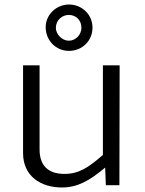

<svg xmlns="http://www.w3.org/2000/svg" viewBox="-20 -820 642 849"><path d="M254 9C323 9 376 -21 445 -79L448 -1H508L509 -531H435V-135C372 -80 330 -51 265 -51C188 -51 154 -93 155 -162V-531H82V-143C82 -41 160 9 254 9ZM389 -698C389 -755 343 -800 285 -800C229 -800 182 -755 182 -700C182 -640 228 -595 285 -595C343 -595 389 -639 389 -698ZM340 -697C340 -668 316 -640 284 -640C255 -640 227 -668 227 -697C227 -731 255 -754 284 -754C316 -754 340 -731 340 -697Z"/></svg>

Font: Cheyenne Sans Light
Style: Regular
Weight: 300
Designer: The Public Sans project authors (U.S. Web Design System), Libre Franklin designed by Pablo Impallari and Rodrigo Fuenzal
Foundry: The Cheyenne Sans Project Authors
Version: Version 2.007